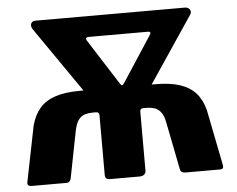

<svg xmlns="http://www.w3.org/2000/svg" viewBox="-52 -804 1069 867"><g transform="rotate(-5 482.5 -371.0)"><path d="M57 0Q36 0 39 -18L90 -272Q103 -319 129 -349Q155 -379 199.5 -394Q244 -409 312 -409H653Q721 -409 765.5 -394Q810 -379 836.5 -349Q863 -319 875 -272L925 -21Q930 0 912 0H754Q733 0 730 -18L688 -230Q682 -264 669 -280Q656 -296 640 -301Q624 -306 606 -306H590Q575 -306 575 -292V-26Q575 0 545 0H415Q400 0 395 -5.5Q390 -11 390 -23V-292Q390 -306 375 -306H359Q341 -306 324.5 -301Q308 -296 296 -280Q284 -264 277 -230L236 -21Q232 0 215 0ZM494 -426Q499 -418 503 -417.5Q507 -417 513 -426L646 -630Q659 -648 640 -648H374Q353 -648 362 -633ZM376 -339 123 -705Q114 -719 119 -730.5Q124 -742 138 -742H815Q832 -742 838.5 -731Q845 -720 838 -709L595 -347Z"/></g></svg>

Font: Libre Franklin ExtraBold
Style: Regular
Weight: 800
Designer: Pablo Impallari, Rodrigo Fuenzalida, Nhung Nguyen
Foundry: Impallari Type
Version: Version 3.000